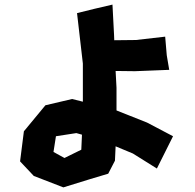

<svg xmlns="http://www.w3.org/2000/svg" viewBox="-20 -768 848 836"><path d="M469.7 -748 390.6 -729.5 315.4 -710.9 340.8 -491.2V-325.2L293.9 -336.9L177.7 -309.6L84 -196.3L67.4 -65.4L127 -2L255.9 47.9L373 11.7L451.2 -11.7L480.5 -68.4L483.4 -130.9L558.6 -99.6L663.1 -34.2L692.4 -92.8L733.4 -174.8L620.1 -234.4L487.3 -287.1V-385.7L483.4 -459L567.4 -458L716.8 -463.9L706.1 -527.3L699.2 -608.4L571.3 -593.8L477.5 -592.8L476.6 -616.2ZM336.9 -181.6 334 -116.2 260.7 -80.1 212.9 -106.4 223.6 -174.8 312.5 -188.5Z"/></svg>

Font: MaokenAssortedSans-Lite
Style: Lite
Weight: 400
Version: Version 1.400